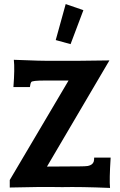

<svg xmlns="http://www.w3.org/2000/svg" viewBox="-20 -922 592 944"><path d="M303 -902 390 -872 327 -705 254 -725ZM443 -147H524Q517 -38 521 2Q375 -4 286 -2Q173 -4 28 0V-37L317 -526H198Q140 -526 134 -519Q129 -512 127 -494H46Q53 -584 48 -628Q183 -622 255 -623Q333 -622 518 -625L211 -103L372 -104Q398 -104 412 -106Q436 -111 441 -128Q443 -136 443 -147Z"/></svg>

Font: GFS Neohellenic Rg
Style: Bold
Weight: 700
Designer: Designed by Takis Katsoulidis and George D. Matthiopoulos.
Foundry: Designed by Takis Katsoulidis and George D. Matthiopoulos.
Version: Version 1.0